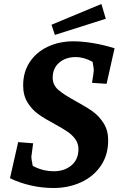

<svg xmlns="http://www.w3.org/2000/svg" viewBox="-20 -927 618 962"><path d="M30 -34 71 -215 146 -209 137 -141Q137 -131 144 -96Q194 -69 250 -69Q303 -69 338 -98.5Q373 -128 373 -180Q373 -208 357.5 -229.5Q342 -251 318.5 -267Q295 -283 255 -305Q204 -332 172 -355Q140 -378 118 -413.5Q96 -449 96 -499Q96 -566 129 -616Q162 -666 219.5 -693Q277 -720 348 -720Q394 -720 449 -710.5Q504 -701 554 -685L514 -507L441 -512Q450 -564 450 -578Q450 -583 444 -617Q402 -641 359 -641Q309 -641 276.5 -613Q244 -585 244 -538Q244 -501 272.5 -476.5Q301 -452 360 -420Q413 -391 444.5 -368.5Q476 -346 499 -310Q522 -274 522 -224Q522 -150 485 -96Q448 -42 385.5 -13.5Q323 15 248 15Q190 15 133.5 2Q77 -11 30 -34ZM238 -803 488 -907 510 -833 255 -752Z"/></svg>

Font: Andada Pro ExtraBold
Style: Italic
Weight: 800
Italic angle: -6.99998°
Designer: Carolina Giovagnoli
Foundry: Huerta Tipografica
Version: Version 3.005; ttfautohint (v1.8.4)